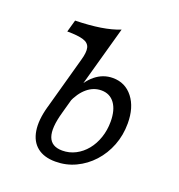

<svg xmlns="http://www.w3.org/2000/svg" viewBox="-120 -742 798 854"><g transform="rotate(20 278.5 -315.0)"><path d="M234.7 11.3Q180.6 11.3 148.4 -14.5Q116.1 -40.3 108.5 -88.7Q100.8 -137.1 119.4 -204L120.2 -206.5H190.3L189.5 -203.2Q166.9 -124.2 181 -84.7Q195.2 -45.2 246.8 -45.2Q279.8 -45.2 308.9 -60.1Q337.9 -75 359.7 -101.6Q381.5 -128.2 393.5 -163.7Q405.6 -199.2 405.6 -239.5Q405.6 -294.4 383.1 -325.4Q360.5 -356.5 320.2 -356.5Q283.1 -356.5 252.8 -331Q222.6 -305.6 202.4 -258.1L205.6 -308.9Q229 -365.3 266.1 -395.6Q303.2 -425.8 349.2 -425.8Q408.1 -425.8 444 -379.8Q479.8 -333.9 479.8 -258.1Q479.8 -202.4 460.9 -153.6Q441.9 -104.8 408.1 -67.7Q374.2 -30.6 329.8 -9.7Q285.5 11.3 234.7 11.3ZM120.2 -206.5 188.7 -454Q200 -492.7 194.8 -513.7Q189.5 -534.7 163.7 -542.7Q137.9 -550.8 87.1 -550.8L103.2 -608.1Q170.2 -609.7 221.4 -617.7Q272.6 -625.8 311.3 -641.1L190.3 -206.5Z"/></g></svg>

Font: Playfair 5pt SemiExpanded Light
Style: Italic
Weight: 300
Width: 6
Italic angle: -15.6°
Designer: Claus Eggers Sørensen
Foundry: Claus Eggers Sørensen
Version: Version 2.203